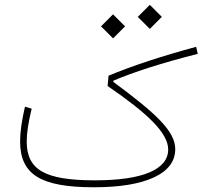

<svg xmlns="http://www.w3.org/2000/svg" viewBox="-20 -791 855 811"><path d="M85.4 -340.3C71.8 -281.2 64.9 -232.4 64.9 -194.3C64.9 -53.7 151.4 0 377 0C486.8 0 571.3 -14.2 630.9 -42C690.4 -69.8 720.2 -109.9 720.2 -161.1C720.2 -235.8 641.6 -310.1 458.5 -445.3L459 -450.2C541.5 -485.4 658.7 -523.9 815.4 -563.5L808.6 -593.3C737.8 -574.2 670.4 -554.2 606.4 -533.2C542 -511.7 485.8 -491.2 438.5 -471.2L434.6 -427.7C602.1 -313 690.4 -229.5 690.4 -159.7C690.4 -75.2 583 -29.3 381.8 -29.3C169.4 -29.3 92.8 -73.2 92.8 -194.3C92.8 -228 99.6 -273.9 113.8 -332ZM612.8 -668.9 663.6 -719.7 612.8 -770.5 562 -719.7ZM457.5 -628.9 508.3 -679.7 457.5 -730.5 406.7 -679.7Z"/></svg>

Font: Estedad Thin
Style: Regular
Weight: 100
Designer: Amin Abedi
Version: Version 7.3